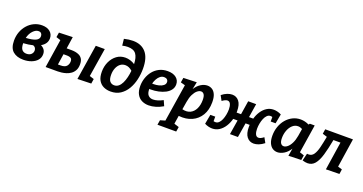

<svg xmlns="http://www.w3.org/2000/svg" viewBox="-44 -1660 5232 2764"><g transform="rotate(20 2572.0 -277.5)"><path d="M248 12Q148 12 89 -38.5Q30 -89 30 -203Q30 -276 53.5 -338Q77 -400 119 -447Q161 -494 217 -520.5Q273 -547 337 -547Q415 -547 460.5 -508.5Q506 -470 506 -408Q506 -323 418 -273Q453 -256 473 -227.5Q493 -199 492 -159Q492 -107 459 -68.5Q426 -30 370.5 -9Q315 12 248 12ZM317 -451Q275 -451 234 -408.5Q193 -366 176 -296Q272 -301 323 -323.5Q374 -346 374 -393Q374 -418 360 -434.5Q346 -451 317 -451ZM359 -168Q359 -191 347.5 -208Q336 -225 313 -233Q249 -217 167 -212Q168 -142 193 -113.5Q218 -85 262 -85Q308 -85 333.5 -109.5Q359 -134 359 -168Z M1041 -206Q1041 -150 1021 -113Q1001 -76 969.5 -53.5Q938 -31 901.5 -19.5Q865 -8 830.5 -4Q796 0 772 0H588L655 -436L587 -458L599 -531L808 -538L781 -356H859Q884 -356 915 -351Q946 -346 975 -331.5Q1004 -317 1022.5 -287Q1041 -257 1041 -206ZM824 -261H767L742 -95H781Q848 -95 874 -125.5Q900 -156 900 -198Q900 -236 878.5 -248.5Q857 -261 824 -261ZM1077 5 1162 -534H1300L1230 -96L1298 -74L1287 -1Z M1585 12Q1526 12 1477.5 -10.5Q1429 -33 1400 -82.5Q1371 -132 1371 -214Q1371 -298 1403.5 -367.5Q1436 -437 1492.5 -478.5Q1549 -520 1624 -520Q1660 -520 1697 -509Q1734 -498 1770 -475Q1767 -576 1730 -626.5Q1693 -677 1603 -677Q1563 -677 1519 -666L1508 -767Q1581 -785 1643 -785Q1772 -785 1843 -703Q1914 -621 1914 -455Q1914 -371 1895 -288Q1876 -205 1836 -137.5Q1796 -70 1734 -29Q1672 12 1585 12ZM1512 -218Q1512 -148 1537.5 -119Q1563 -90 1603 -90Q1642 -90 1670.5 -114Q1699 -138 1718.5 -178.5Q1738 -219 1750 -269Q1762 -319 1767 -371Q1716 -418 1660 -418Q1615 -418 1582 -392Q1549 -366 1530.5 -320.5Q1512 -275 1512 -218Z M2168 12Q2110 12 2063 -11Q2016 -34 1988.5 -83Q1961 -132 1961 -210Q1961 -274 1981.5 -334.5Q2002 -395 2040.5 -442.5Q2079 -490 2135 -518Q2191 -546 2262 -546Q2346 -546 2393.5 -507.5Q2441 -469 2441 -406Q2441 -359 2414 -322.5Q2387 -286 2341.5 -262Q2296 -238 2238.5 -225.5Q2181 -213 2119 -213Q2108 -213 2098 -214V-213Q2098 -147 2125.5 -118Q2153 -89 2199 -89Q2231 -89 2269.5 -100.5Q2308 -112 2349 -134L2385 -53Q2330 -21 2274.5 -4.5Q2219 12 2168 12ZM2243 -447Q2210 -447 2183.5 -426.5Q2157 -406 2138.5 -372.5Q2120 -339 2110 -301Q2121 -300 2134 -300Q2175 -300 2214.5 -310Q2254 -320 2279.5 -341Q2305 -362 2305 -392Q2305 -417 2288.5 -432Q2272 -447 2243 -447Z M2385 230 2397 157 2472 135 2562 -439 2493 -458 2505 -531 2708 -538 2685 -425Q2722 -485 2772 -515.5Q2822 -546 2871 -546Q2910 -546 2943 -526Q2976 -506 2996 -461Q3016 -416 3016 -342Q3016 -225 2967 -143Q2918 -61 2831 -21.5Q2744 18 2629 6L2609 133L2684 157L2672 230ZM2666 -222 2646 -102Q2717 -84 2768.5 -109Q2820 -134 2848 -191.5Q2876 -249 2876 -327Q2876 -385 2858.5 -410.5Q2841 -436 2813 -436Q2785 -436 2755 -411.5Q2725 -387 2701 -339Q2677 -291 2666 -222Z M3142 12Q3115 12 3085.5 5Q3056 -2 3025 -18L3052 -164H3127V-94Q3136 -92 3143.5 -91Q3151 -90 3157 -90Q3185 -90 3207.5 -111.5Q3230 -133 3245 -169Q3260 -205 3268 -247Q3276 -289 3276 -329Q3276 -379 3261 -411Q3246 -443 3214 -443Q3198 -443 3178 -433.5Q3158 -424 3135 -407L3094 -482Q3135 -515 3175.5 -530.5Q3216 -546 3250 -546Q3316 -546 3356 -495.5Q3396 -445 3396 -346Q3396 -335 3396 -324H3464L3497 -534H3619L3586 -324H3651Q3668 -386 3701.5 -436.5Q3735 -487 3781.5 -516.5Q3828 -546 3886 -546Q3913 -546 3942.5 -539Q3972 -532 4003 -516L3976 -371H3901V-440Q3892 -443 3884.5 -444Q3877 -445 3871 -445Q3843 -445 3820.5 -423Q3798 -401 3783 -365.5Q3768 -330 3760 -288Q3752 -246 3752 -205Q3752 -156 3767 -123.5Q3782 -91 3814 -91Q3848 -91 3893 -128L3935 -52Q3893 -19 3852.5 -3.5Q3812 12 3778 12Q3712 12 3672 -38.5Q3632 -89 3632 -188Q3632 -205 3633 -222H3570L3534 0H3412L3448 -222H3381Q3364 -157 3330.5 -104Q3297 -51 3249 -19.5Q3201 12 3142 12Z M4140 12Q4100 12 4067 -9Q4034 -30 4013.5 -74.5Q3993 -119 3993 -189Q3993 -263 4016 -328Q4039 -393 4080.5 -442Q4122 -491 4178 -519Q4234 -547 4299 -547Q4330 -547 4362.5 -539.5Q4395 -532 4428 -516L4442 -534H4516L4448 -99L4516 -76L4504 -1L4309 5L4329 -111Q4291 -50 4239.5 -19Q4188 12 4140 12ZM4196 -100Q4224 -100 4254 -124.5Q4284 -149 4308 -196.5Q4332 -244 4344 -313L4362 -424Q4328 -442 4296 -442Q4249 -442 4212 -408.5Q4175 -375 4154.5 -320.5Q4134 -266 4134 -205Q4134 -150 4151 -125Q4168 -100 4196 -100Z M4524 -2 4551 -114Q4565 -112 4575 -112Q4624 -112 4653 -154Q4682 -196 4700 -270Q4718 -344 4736 -440L4666 -462L4677 -534H5102L5035 -93L5100 -73L5089 0L4883 4L4949 -429H4841Q4815 -289 4786 -190.5Q4757 -92 4714 -40Q4671 12 4603 12Q4567 12 4524 -2Z"/></g></svg>

Font: Bitter
Style: Bold Italic
Weight: 700
Italic angle: -9°
Designer: Sol Matas, and Bitter project Authors
Foundry: Sol Matas
Version: Version 2.001